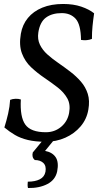

<svg xmlns="http://www.w3.org/2000/svg" viewBox="-20 -705 500 967"><path d="M209 9Q158 9 120.5 0Q83 -9 55 -25.5Q27 -42 2 -63Q13 -98 21 -133Q29 -168 31 -202Q43 -207 58 -207.5Q73 -208 85 -204Q80 -116 107.5 -77.5Q135 -39 211 -39Q255 -39 287.5 -66Q320 -93 328 -136Q336 -179 319 -209.5Q302 -240 270.5 -264.5Q239 -289 203.5 -313Q168 -337 137 -366Q106 -395 90.5 -436Q75 -477 85 -535Q93 -581 120.5 -614.5Q148 -648 193 -666.5Q238 -685 298 -685Q350 -685 389.5 -671.5Q429 -658 454 -638Q449 -604 446 -573.5Q443 -543 443 -509Q418 -499 388 -504Q387 -582 361 -610.5Q335 -639 291 -639Q242 -639 211.5 -616.5Q181 -594 173 -541Q168 -507 181 -480Q194 -453 218.5 -431Q243 -409 273.5 -388Q304 -367 334 -344Q364 -321 387.5 -294Q411 -267 422 -232.5Q433 -198 425 -153Q417 -105 386 -68.5Q355 -32 309 -11.5Q263 9 209 9ZM121 242Q119 235 119 226.5Q119 218 120 210Q157 210 180.5 198Q204 186 209 160Q214 131 198.5 116Q183 101 155 101Q139 87 145 63L210 -16H265L207 55Q244 62 260.5 87Q277 112 268 158Q259 201 218.5 222Q178 243 121 242Z"/></svg>

Font: Vollkorn
Style: Italic
Weight: 400
Italic angle: -11°
Designer: Friedrich Althausen
Foundry: Friedrich Althausen
Version: Version 5.001